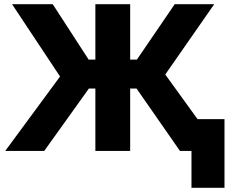

<svg xmlns="http://www.w3.org/2000/svg" viewBox="-20 -720 1117 916"><path d="M5 0 266.5 -355 37.5 -700H231.5L403 -435.5H435V-700H601V-435.5H633L813.5 -700H1002L768.5 -364.5L922.5 -151.5H1051V176H893.5V0H838.5L631.5 -297.5H601V0H435V-297.5H404L191 0Z"/></svg>

Font: Geologica
Style: Bold
Weight: 700
Designer: Sindre Bremnes, Frode Helland
Foundry: Monokrom Skriftforlag AS
Version: Version 1.010; ttfautohint (v1.8.4.7-5d5b);gftools[0.9.28]